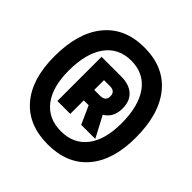

<svg xmlns="http://www.w3.org/2000/svg" viewBox="-183 -822 951 951"><g transform="rotate(45 293.0 -346.5)"><path d="M293 -7.3Q156.7 -7.3 82.3 -94.2Q7.8 -181.2 7.8 -339.4Q7.8 -504.4 82.3 -595.2Q156.7 -686 293 -686Q429.2 -686 503.7 -595.2Q578.1 -504.4 578.1 -339.4Q578.1 -181.2 503.7 -94.2Q429.2 -7.3 293 -7.3ZM293 -99.6Q381.3 -99.6 429.7 -162.4Q478 -225.1 478 -339.4Q478 -460.4 429.7 -527.1Q381.3 -593.8 293 -593.8Q204.6 -593.8 156.2 -527.1Q107.9 -460.4 107.9 -339.4Q107.9 -225.1 156.2 -162.4Q204.6 -99.6 293 -99.6ZM174.8 -193.4V-502.9H311.5Q368.2 -502.9 398.9 -475.1Q429.7 -447.3 429.7 -396Q429.7 -331.5 381.8 -304.2L440.4 -193.4H341.8L299.3 -288.1H265.1V-193.4ZM265.1 -361.3H306.6Q344.2 -361.3 344.2 -395.5Q344.2 -429.7 306.6 -429.7H265.1Z"/></g></svg>

Font: Cascadia Code SemiBold
Style: Regular
Weight: 600
Monospace: yes
Designer: Aaron Bell
Foundry: Saja Typeworks
Version: Version 2404.023; ttfautohint (v1.8.4)